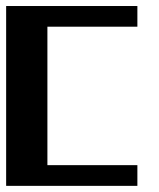

<svg xmlns="http://www.w3.org/2000/svg" viewBox="-20 -605 516 625"><path d="M427.2 -585.4V-518.1H134.3V-67.4H427.2V0H0V-585.4Z"/></svg>

Font: Aqlam Corner
Style: Regular
Weight: 400
Designer: Developer/ Husham Jawad
Version: Version 1.00;December 29, 2020;FontCreator 13.0.0.2683 32-bi